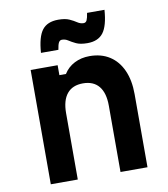

<svg xmlns="http://www.w3.org/2000/svg" viewBox="-92 -931 884 1009"><g transform="rotate(-10 350.0 -427.0)"><path d="M97 0V-610H241V-557H276Q297 -591 333 -609.5Q369 -628 414 -628Q476 -628 520.5 -599.5Q565 -571 589 -517.5Q613 -464 613 -390V0H469V-354Q469 -422 440 -457.5Q411 -493 355 -493Q299 -493 270 -457.5Q241 -422 241 -354V0ZM166 -689Q172 -774 199.5 -809.5Q227 -845 285 -845Q322 -845 344 -835Q366 -825 381.5 -814.5Q397 -804 414 -804Q426 -804 431.5 -815.5Q437 -827 441 -854H534Q528 -769 500.5 -733Q473 -697 416 -697Q378 -697 356 -707.5Q334 -718 319 -728Q304 -738 286 -738Q275 -738 269 -727Q263 -716 259 -689Z"/></g></svg>

Font: Martian Mono SemiExpanded SemiBold
Style: Regular
Weight: 600
Monospace: yes
Version: Version 0.930